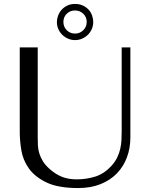

<svg xmlns="http://www.w3.org/2000/svg" viewBox="-20 -940 760 972"><path d="M80 -700V-270Q80 -229 88 -179.5Q96 -130 126 -87.5Q156 -45 215 -16.5Q274 12 376 12Q440 12 489.5 -8Q539 -28 572.5 -63Q606 -98 623 -144.5Q640 -191 640 -244V-700H596V-277Q596 -255 595 -232.5Q594 -210 589 -187.5Q584 -165 573.5 -143Q563 -121 543 -99Q507 -60 462 -46Q417 -32 368 -32Q326 -32 293.5 -45Q261 -58 232 -84Q209 -104 197 -124Q185 -144 179 -163.5Q173 -183 172 -203Q171 -223 171 -243V-700ZM301 -829Q301 -854 318 -870.5Q335 -887 360 -887Q384 -887 401.5 -870.5Q419 -854 419 -829Q419 -804 401.5 -787Q384 -770 360 -770Q335 -770 318 -787Q301 -804 301 -829ZM268 -829Q268 -810 275 -793.5Q282 -777 294.5 -764.5Q307 -752 324 -744.5Q341 -737 360 -737Q379 -737 396 -744.5Q413 -752 425.5 -764.5Q438 -777 445 -793.5Q452 -810 452 -829Q452 -844 446.5 -860.5Q441 -877 429.5 -890Q418 -903 400.5 -911.5Q383 -920 360 -920Q337 -920 320 -911.5Q303 -903 291.5 -890Q280 -877 274 -860.5Q268 -844 268 -829Z"/></svg>

Font: Tenor Sans
Style: Regular
Weight: 400
Designer: Denis Masharov
Foundry: Denis Masharov
Version: Version 1.1